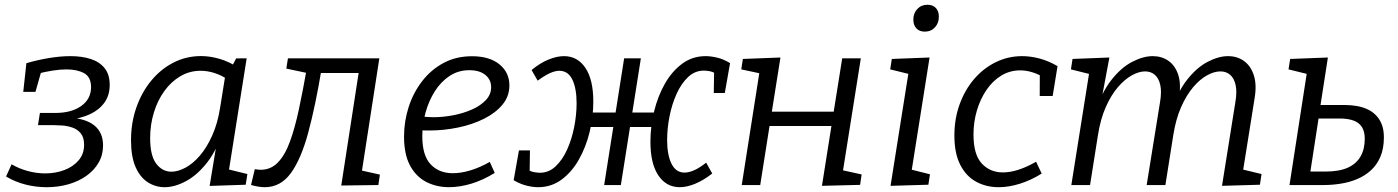

<svg xmlns="http://www.w3.org/2000/svg" viewBox="-20 -771 5825 800"><path d="M174 9Q129.3 9 85.8 -2.1Q42.3 -13.3 5.3 -35.6L28.3 -86.5Q59.3 -68.2 95.8 -58.4Q132.3 -48.5 168.3 -48.5Q210.9 -48.5 247.5 -62.2Q284.2 -75.8 307.3 -102.6Q330.4 -129.4 330.4 -167.7Q330.4 -198.3 316.6 -215.3Q302.8 -232.3 281.8 -239.4Q260.9 -246.6 239.4 -248.1Q218 -249.6 203.3 -249.6H138.3L146.3 -300.4H210.7Q277.9 -300.4 318.7 -329.6Q359.4 -358.7 359.4 -407.6Q359.4 -450.2 330.5 -466Q301.5 -481.8 257.3 -481.8Q230 -481.8 198.7 -476.8Q167.4 -471.8 135.1 -463.5L154.8 -483.6L127.8 -388.3H76.9L89.9 -507.7Q138.3 -521.7 185.5 -529.4Q232.6 -537.1 273.7 -537.1Q321.4 -537.1 358.1 -525.2Q394.7 -513.4 415.9 -487Q437.1 -460.7 437.1 -417Q437.1 -374 415.1 -343.5Q393.1 -313 355.3 -295.3Q317.4 -277.7 269.1 -272.7L258.7 -282.7Q336.1 -278 372.8 -248.5Q409.4 -219 409.4 -165Q409.4 -125.3 390.8 -93.2Q372.1 -61 339.7 -38.1Q307.4 -15.3 264.9 -3.1Q222.3 9 174 9Z M665.9 9Q627.9 9 595.9 -11.5Q563.9 -32 544.9 -75Q525.9 -118 525.9 -187Q525.9 -259 547.9 -322.4Q569.9 -385.7 609.4 -434Q648.9 -482.4 702.3 -509.9Q755.6 -537.4 818 -537.4Q855.3 -537.4 895.9 -525.5Q936.4 -513.7 978.7 -485.7L944.3 -490.4L964 -527.7L1007.8 -528L927.8 -23.7L900.7 -72.9L1010.8 -45.8L1003.8 -1.3L853.5 3.7L886.2 -194.9L909.3 -231.7Q886.3 -150.1 845 -96.4Q803.6 -42.7 756.1 -16.8Q708.6 9 665.9 9ZM694.1 -55.6Q721.4 -55.6 752.4 -72.1Q783.3 -88.5 812.1 -121.7Q840.9 -154.8 863.8 -205.4Q886.8 -256 897.5 -324.3L920.1 -465.6L933.8 -437.2Q902.9 -457.5 873.6 -466.8Q844.3 -476.1 816 -476.1Q770 -476.1 731.6 -453.5Q693.1 -430.8 664.8 -391.7Q636.5 -352.6 621.1 -302Q605.6 -251.3 605.6 -195.4Q605.6 -122.5 631 -89Q656.5 -55.6 694.1 -55.6Z M1026 -0.3 1041.7 -66.3Q1047.7 -65.3 1053.9 -64.4Q1060.1 -63.6 1066.4 -63.6Q1108.4 -63.6 1138 -94.2Q1167.7 -124.9 1188.3 -181.5Q1209 -238.1 1225.6 -316.6Q1242.3 -395 1259.2 -490.6L1275.3 -463.5L1173 -485.2L1179.7 -528H1560.6L1486.9 -51.5L1480.3 -61.9L1562.9 -43.5L1556.5 0L1401.9 2L1477.9 -490.2L1487.2 -466.8H1292.1L1320.5 -487.2Q1294.2 -328.9 1264.2 -218.1Q1234.2 -107.3 1191.5 -49.1Q1148.8 9 1083.1 9Q1069.8 9 1055.4 6.5Q1041 4 1026 -0.3Z M1850.9 8.9Q1798.3 8.9 1755.8 -13.1Q1713.3 -35.1 1688.4 -81.5Q1663.5 -128 1663.5 -201.8Q1663.5 -265.3 1682.7 -325Q1701.9 -384.7 1738.8 -432.6Q1775.6 -480.4 1828 -508.6Q1880.4 -536.7 1946.5 -536.7Q2019.9 -536.7 2061.2 -502.7Q2102.5 -468.7 2102.5 -415Q2102.5 -369.8 2073.7 -335Q2044.8 -300.1 1996.4 -276Q1947.9 -251.8 1888.6 -239.6Q1829.4 -227.3 1768.5 -227.3Q1758.4 -227.3 1748.9 -227.4Q1739.5 -227.6 1730 -228.6L1735.4 -285.6Q1747.2 -284.6 1759.7 -283.6Q1772.2 -282.6 1785.2 -282.6Q1826.7 -282.6 1869.4 -290.9Q1912.1 -299.3 1947.5 -315.1Q1982.9 -331 2004.6 -354.2Q2026.4 -377.5 2026.4 -407.5Q2026.4 -439 2002.3 -458.8Q1978.1 -478.5 1935.5 -478.5Q1889.4 -478.5 1853.1 -454.4Q1816.8 -430.3 1791.4 -390.1Q1766.1 -349.8 1752.8 -301Q1739.6 -252.3 1739.6 -203Q1739.6 -123 1774.5 -86.1Q1809.4 -49.3 1866.7 -49.3Q1901.7 -49.3 1941.1 -61.4Q1980.5 -73.5 2020.8 -96.4L2041.4 -50.6Q1993.8 -21 1945 -6Q1896.2 8.9 1850.9 8.9Z M2812.6 9Q2756.2 9 2723.2 -40Q2690.1 -89 2690.1 -180.4Q2690.1 -244.1 2705.5 -307.1Q2720.8 -370.1 2750.3 -422.1Q2779.9 -474.1 2822.5 -505.6Q2865.2 -537.1 2919.9 -537.1Q2941.9 -537.1 2968.3 -530.9Q2994.6 -524.7 3022 -508L3000 -383.6H2954.1L2955.5 -477.5L2962.8 -464.8Q2948.2 -472.5 2934.7 -474.7Q2921.2 -476.8 2912.5 -476.8Q2875.6 -476.8 2847.1 -450Q2818.7 -423.2 2799.2 -380.1Q2779.7 -337 2769.7 -286.3Q2759.7 -235.7 2759.7 -187.4Q2759.7 -125.8 2777.9 -88.9Q2796 -51.9 2832 -51.9Q2870.3 -51.9 2922.3 -93.2L2947.7 -48Q2910.3 -19 2875.8 -5Q2841.3 9 2812.6 9ZM2222.3 9Q2200.3 9 2174.1 2.5Q2147.9 -4 2120.2 -20L2142.3 -144.4H2188.1L2186.8 -50.5L2179.4 -63.2Q2194.1 -55.5 2207.6 -53.4Q2221 -51.2 2229.7 -51.2Q2266.7 -51.2 2295.1 -78Q2323.6 -104.8 2343.1 -148Q2362.5 -191.1 2372.5 -242Q2382.5 -293 2382.5 -340.6Q2382.5 -402.9 2364.7 -439.5Q2346.9 -476.1 2310.2 -476.1Q2292.6 -476.1 2269.8 -465.5Q2246.9 -454.8 2220.3 -434.8L2194.9 -479.3Q2231.6 -509.4 2266.3 -523.2Q2301 -537.1 2329.7 -537.1Q2386.4 -537.1 2419.3 -488Q2452.1 -439 2452.1 -347.7Q2452.1 -284 2436.8 -221Q2421.4 -158 2391.9 -106Q2362.4 -54 2319.7 -22.5Q2277 9 2222.3 9ZM2497.3 0 2580.6 -528H2650.3L2566.9 0ZM2417 -241.9 2421 -302.1H2719.9L2716.2 -241.9Z M3070.6 0 3146.9 -486.6 3153.5 -463.8 3068.6 -481.9 3075.3 -525.4 3231.9 -531.4 3192.2 -282 3174.2 -305.8H3477.3L3449.8 -281L3489.2 -528H3566.8L3490.2 -45.8L3478.8 -64.2L3570.1 -44.2L3563.8 -0.7L3404.8 3.3L3447.8 -268.3L3466.5 -245.9H3163.8L3190.5 -272L3147.6 0Z M3690.6 3.3 3770.9 -502.7 3799.3 -454.8 3689.2 -481.9 3695.9 -525.4 3853.2 -531.4 3772.9 -24.7 3746.8 -71.9 3854.9 -44.8 3848.2 -1.3ZM3833 -639.2Q3811 -639.2 3798.3 -652.7Q3785.6 -666.3 3785.6 -689Q3785.6 -716.1 3802.1 -733.6Q3818.7 -751.2 3844.4 -751.2Q3866.5 -751.2 3879.2 -738Q3891.9 -724.8 3891.9 -701.4Q3891.9 -674.6 3875.5 -656.9Q3859.1 -639.2 3833 -639.2Z M4141.4 9Q4089.3 9 4047.5 -13.7Q4005.6 -36.3 3981.1 -84.2Q3956.6 -132 3956.6 -206.4Q3956.6 -276.4 3978.6 -336.7Q4000.6 -397.1 4039.1 -441.9Q4077.6 -486.7 4129 -511.9Q4180.3 -537.1 4239 -537.1Q4274 -537.1 4311.7 -527.1Q4349.4 -517.1 4386.4 -495.4L4366.1 -370.9H4312.2L4312.5 -464.9L4321.2 -453.2Q4274.3 -477.8 4231 -477.8Q4187.7 -477.8 4151.9 -456Q4116.1 -434.2 4090.3 -396.2Q4064.5 -358.3 4050.4 -310.6Q4036.2 -263 4036.2 -210.7Q4036.2 -126.8 4070.7 -89.7Q4105.2 -52.6 4158.8 -52.6Q4189.7 -52.6 4225.1 -64.2Q4260.4 -75.9 4297 -97.2L4320.4 -47.7Q4275.1 -19.7 4229.1 -5.3Q4183 9 4141.4 9Z M5071.7 3.3 5127.4 -345.6Q5134.7 -388.5 5128.4 -416.8Q5122.1 -445.1 5105.6 -459.3Q5089.2 -473.5 5065.2 -473.5Q5038.9 -473.5 5009.3 -457.1Q4979.7 -440.8 4951.7 -408Q4923.7 -375.2 4901.4 -325.1Q4879.2 -275 4868.5 -206.8L4835.8 0H4757.8L4813.5 -345.6Q4820.8 -388.5 4814.5 -416.8Q4808.2 -445.1 4791.7 -459.3Q4775.2 -473.5 4751.3 -473.5Q4725.6 -473.5 4696 -457.1Q4666.4 -440.8 4638.1 -408Q4609.8 -375.2 4587.5 -325.1Q4565.2 -275 4554.6 -206.8L4521.9 0H4443.9L4520.2 -479.9L4551 -454.8L4442.2 -481.9L4448.9 -525.4L4602.5 -531.4L4565.5 -334.5L4542.1 -296.6Q4568.7 -384 4609.9 -436.7Q4651.1 -489.4 4697.2 -513.2Q4743.4 -537.1 4782.8 -537.1Q4820.5 -537.1 4848.3 -517.7Q4876.1 -498.4 4889 -460.4Q4901.8 -422.4 4892.8 -366.4L4885.5 -320.1L4857 -296.6Q4883.7 -384 4924.7 -436.7Q4965.7 -489.4 5011.5 -513.2Q5057.3 -537.1 5096.7 -537.1Q5135.1 -537.1 5163.2 -516.9Q5191.4 -496.7 5204.2 -457.5Q5217.1 -418.3 5207.4 -360.7L5157.1 -45.8L5124.3 -72.9L5236.4 -45.8L5229.7 -1.3Z M5437.9 -42.8 5426.6 -56.2H5502.5Q5560.4 -56.2 5596.2 -72.5Q5631.9 -88.9 5649.2 -119.5Q5666.5 -150.1 5666.5 -192.7Q5666.5 -222.7 5654.9 -241.3Q5643.2 -259.9 5619.9 -268.6Q5596.6 -277.2 5562.7 -277.2H5460.2L5475.9 -289.9ZM5479.6 -317.1 5470.9 -333.5H5583.4Q5607.8 -333.5 5631.4 -329.6Q5655.1 -325.8 5675.8 -316.6Q5696.5 -307.5 5712.3 -291.6Q5728.2 -275.8 5737.2 -253.1Q5746.2 -230.4 5746.2 -198.7Q5746.2 -152 5731.7 -118Q5717.2 -84 5692 -61.1Q5666.8 -38.3 5634.6 -24.8Q5602.4 -11.3 5566.5 -5.7Q5530.7 0 5495.5 0H5352.9L5430.6 -502.7L5459 -454.8L5348.9 -481.9L5355.6 -525.4L5512.9 -531.4Z"/></svg>

Font: Bitter Thin
Style: Italic
Weight: 100
Italic angle: -9°
Designer: Sol Matas, and Bitter project Authors
Foundry: Sol Matas
Version: Version 2.002